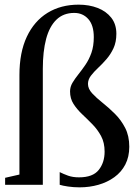

<svg xmlns="http://www.w3.org/2000/svg" viewBox="-20 -796 586 825"><path d="M322 9Q296 9 272.5 5.5Q249 2 236.5 -2V-56.5Q252.5 -48.5 272.5 -41.2Q292.5 -34 319.5 -34Q379 -34 404.2 -65.8Q429.5 -97.5 429.5 -144.5Q429.5 -183 414.5 -211Q399.5 -239 377.5 -261.5Q355.5 -284 333.2 -305Q311 -326 296 -349.2Q281 -372.5 281 -403Q281 -423 291.5 -440.5Q302 -458 317 -476.8Q332 -495.5 347.2 -517.8Q362.5 -540 372.8 -569Q383 -598 383 -636.5Q383 -687.5 359.5 -714Q336 -740.5 299 -740.5Q252.5 -740.5 222.5 -711.5Q192.5 -682.5 178.2 -628.8Q164 -575 164 -500.5V-2H2V-32L63.5 -46V-473.5Q63.5 -570.5 95.2 -638Q127 -705.5 184.2 -740.8Q241.5 -776 318 -776Q363 -776 399.8 -761.8Q436.5 -747.5 458.2 -719.8Q480 -692 480 -651Q480 -615.5 467.8 -589Q455.5 -562.5 437.5 -541.8Q419.5 -521 401.2 -504Q383 -487 370.5 -470.5Q358 -454 358 -435.5Q358 -414.5 376 -395Q394 -375.5 420.5 -354.5Q447 -333.5 473.5 -307.2Q500 -281 517.8 -246.5Q535.5 -212 535.5 -165.5Q535.5 -122 518.5 -89.2Q501.5 -56.5 471.5 -34.8Q441.5 -13 403 -2Q364.5 9 322 9Z"/></svg>

Font: Merriweather 96pt
Style: Regular
Weight: 400
Version: Version 2.100